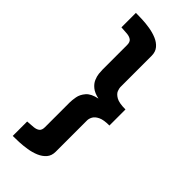

<svg xmlns="http://www.w3.org/2000/svg" viewBox="-307 -863 1085 1085"><g transform="rotate(45 235.5 -320.0)"><path d="M62 171.9V56.6Q89.4 55.2 110.6 53Q131.8 50.8 143.8 41.3Q155.8 31.7 155.8 8.3V-189Q155.8 -207.5 160.6 -234.6Q165.5 -261.7 186.5 -285.9Q207.5 -310.1 255.4 -319.8Q218.3 -327.6 197.8 -344.5Q177.2 -361.3 168.5 -381.8Q159.7 -402.3 157.7 -421.1Q155.8 -439.9 155.8 -451.7V-647.9Q155.8 -671.9 143.6 -681.4Q131.3 -690.9 110.4 -693.1Q89.4 -695.3 62.5 -696.3V-812Q83 -812 112.8 -810.8Q142.6 -809.6 174.6 -804.4Q206.5 -799.3 234.4 -787.6Q262.2 -775.9 279.5 -755.4Q296.9 -734.9 296.9 -703.1V-453.1Q296.9 -444.8 302.7 -428.2Q308.6 -411.6 331.8 -397.9Q355 -384.3 406.7 -384.3V-255.9Q361.8 -256.3 337.9 -244.9Q314 -233.4 305.4 -217.3Q296.9 -201.2 296.9 -187V63.5Q296.9 95.2 279.3 115.5Q261.7 135.7 233.9 147.5Q206.1 159.2 173.8 164.3Q141.6 169.4 112.1 170.7Q82.5 171.9 62 171.9Z"/></g></svg>

Font: Comme Black
Style: Regular
Weight: 900
Version: Version 1.000;gftools[0.9.27]